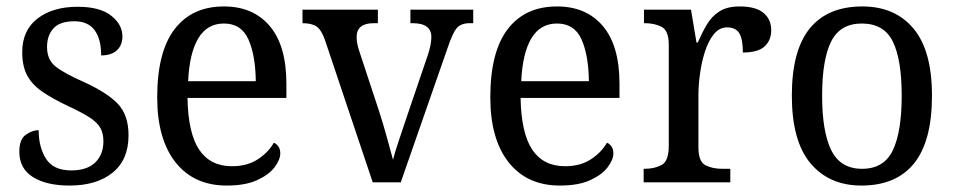

<svg xmlns="http://www.w3.org/2000/svg" viewBox="-20 -566 2964 596"><path d="M196 10Q124 10 82 -16.5Q40 -43 40 -95Q40 -134 60.5 -148Q81 -162 100 -162Q100 -109 123 -73Q146 -37 201 -37Q250 -37 275.5 -61.5Q301 -86 301 -128Q301 -152 291.5 -169Q282 -186 258 -201.5Q234 -217 191 -237Q142 -260 110.5 -282Q79 -304 64 -332.5Q49 -361 49 -404Q49 -472 96.5 -508.5Q144 -545 221 -545Q290 -545 325 -517.5Q360 -490 360 -453Q360 -426 343 -410Q326 -394 294 -394Q294 -445 273.5 -472.5Q253 -500 211 -500Q166 -500 146 -478Q126 -456 126 -420Q126 -381 152 -360Q178 -339 239 -312Q312 -279 345.5 -244Q379 -209 379 -146Q379 -70 329.5 -30Q280 10 196 10Z M684 10Q582 10 525 -62Q468 -134 468 -264Q468 -405 522 -475.5Q576 -546 675 -546Q766 -546 817.5 -485Q869 -424 869 -306V-262H562Q564 -152 598.5 -101Q633 -50 700 -50Q748 -50 781 -72Q814 -94 830 -123Q838 -120 844 -111.5Q850 -103 850 -90Q850 -70 832 -46.5Q814 -23 777.5 -6.5Q741 10 684 10ZM774 -314Q773 -395 751 -444Q729 -493 675 -493Q623 -493 595.5 -447Q568 -401 564 -314Z M989 -441Q978 -473 963 -483.5Q948 -494 919 -494V-536H1153V-494H1140Q1087 -494 1087 -451Q1087 -441 1089 -430.5Q1091 -420 1095 -408L1157 -220Q1169 -183 1181 -139.5Q1193 -96 1200 -70Q1205 -91 1218 -129.5Q1231 -168 1244 -207L1308 -395Q1319 -428 1319 -451Q1319 -494 1261 -494H1254V-536H1449V-494H1438Q1411 -494 1398 -479Q1385 -464 1369 -416L1224 0H1137Z M1718 10Q1616 10 1559 -62Q1502 -134 1502 -264Q1502 -405 1556 -475.5Q1610 -546 1709 -546Q1800 -546 1851.5 -485Q1903 -424 1903 -306V-262H1596Q1598 -152 1632.5 -101Q1667 -50 1734 -50Q1782 -50 1815 -72Q1848 -94 1864 -123Q1872 -120 1878 -111.5Q1884 -103 1884 -90Q1884 -70 1866 -46.5Q1848 -23 1811.5 -6.5Q1775 10 1718 10ZM1808 -314Q1807 -395 1785 -444Q1763 -493 1709 -493Q1657 -493 1629.5 -447Q1602 -401 1598 -314Z M1978 0V-42H1981Q2012 -42 2034 -54Q2056 -66 2056 -114V-426Q2056 -471 2034 -482.5Q2012 -494 1982 -494H1979V-536H2125L2142 -434H2146Q2159 -464 2174 -489.5Q2189 -515 2213 -530.5Q2237 -546 2276 -546Q2326 -546 2350 -526Q2374 -506 2374 -472Q2374 -441 2353.5 -422Q2333 -403 2286 -403Q2286 -444 2275 -462.5Q2264 -481 2237 -481Q2213 -481 2196 -460Q2179 -439 2168.5 -406.5Q2158 -374 2153 -337.5Q2148 -301 2148 -270V-109Q2148 -64 2170 -53Q2192 -42 2222 -42H2247V0Z M2654 10Q2554 10 2496 -59Q2438 -128 2438 -269Q2438 -409 2493.5 -477.5Q2549 -546 2657 -546Q2758 -546 2815.5 -477.5Q2873 -409 2873 -269Q2873 -128 2817.5 -59Q2762 10 2654 10ZM2656 -42Q2724 -42 2751.5 -99.5Q2779 -157 2779 -269Q2779 -381 2751.5 -437Q2724 -493 2655 -493Q2588 -493 2560 -437Q2532 -381 2532 -269Q2532 -157 2560.5 -99.5Q2589 -42 2656 -42Z"/></svg>

Font: Noto Serif Tamil SemiCondensed
Style: Italic
Weight: 400
Width: 4
Italic angle: -12°
Designer: Indian Type Foundry, Tom Grace, and the Monotype Design Team
Foundry: Monotype Imaging Inc.
Version: Version 2.003; ttfautohint (v1.8.4.7-5d5b)